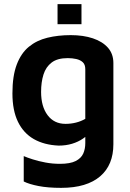

<svg xmlns="http://www.w3.org/2000/svg" viewBox="-20 -688 629 927"><path d="M263.2 15Q193.4 12 143.5 -16.4Q93.6 -44.8 66.8 -99.8Q40 -154.8 40 -237.2Q40 -321.4 60.9 -376.4Q81.8 -431.4 119.5 -462.3Q157.2 -493.2 208.8 -505.8Q260.4 -518.4 321.8 -518.4Q382.2 -518.4 428.5 -502.9Q474.8 -487.4 501.1 -457.7Q527.4 -428 527.4 -383.6V8.4Q527.4 58.2 511.5 97Q495.6 135.8 463.7 163.2Q431.8 190.6 384.8 204.8Q337.8 219 275 219Q211.2 219 165.8 210.1Q120.4 201.2 94.6 188.2V65.6Q110 72.4 137.7 81.3Q165.4 90.2 199.5 96.6Q233.6 103 268.8 103Q318.8 103 345.3 89.5Q371.8 76 381.8 53.6Q391.8 31.2 391.8 3.2V-77L421 -55.6Q404 -34.8 380.9 -18.9Q357.8 -3 328.1 6Q298.4 15 263.2 15ZM296.2 -90Q322.4 -90 346.7 -96.1Q371 -102.2 391.8 -114.2V-353.8Q391.8 -376.4 379.6 -387.6Q367.4 -398.8 348 -403.1Q328.6 -407.4 307 -407.4Q257.4 -407.4 229.4 -386.1Q201.4 -364.8 189.9 -328Q178.4 -291.2 178.4 -244.4Q178.4 -173.8 209.8 -131.9Q241.2 -90 296.2 -90ZM257.8 -571.2V-668.2H373.4V-571.2Z"/></svg>

Font: Maven Pro VF Beta
Style: Regular
Weight: 400
Designer: Joe Prince
Foundry: Joe Prince
Version: Version 2.002